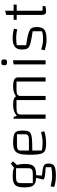

<svg xmlns="http://www.w3.org/2000/svg" viewBox="1034 -1767 894 3002"><g transform="rotate(-90 1481.0 -266.0)"><path d="M235 -147Q163 -147 123.5 -163Q84 -179 68 -218.5Q52 -258 52 -330Q52 -402 68 -442Q84 -482 123.5 -498.5Q163 -515 235 -515Q306 -515 346 -498.5Q386 -482 402.5 -441.5Q419 -401 419 -330Q419 -259 403 -219Q387 -179 347 -163Q307 -147 235 -147ZM119 -200H265Q314 -200 333 -215.5Q352 -231 352 -273V-462H207Q157 -462 138 -446Q119 -430 119 -389ZM425 46Q425 90 407.5 115Q390 140 349 150.5Q308 161 237 161Q185 161 136.5 153.5Q88 146 59 133L68 79Q122 91 156 96.5Q190 102 226 102Q272 102 305 99Q338 96 368 89V1Q263 -4 219 -13.5Q175 -23 175 -39L203 -156L243 -157L237 -58Q298 -52 335.5 -45Q373 -38 392 -27.5Q411 -17 418 0.5Q425 18 425 46ZM390 -434 345 -483 425 -544 459 -509Z M731 8Q677 8 643.5 -2.5Q610 -13 592.5 -41Q575 -69 568.5 -119.5Q562 -170 562 -250Q562 -352 578 -408Q594 -464 635.5 -486Q677 -508 754 -508Q829 -508 869.5 -496Q910 -484 925.5 -453Q941 -422 941 -365Q941 -311 932 -279Q923 -247 892.5 -232Q862 -217 799 -212.5Q736 -208 628 -208H598V-261H794Q846 -261 864.5 -274.5Q883 -288 883 -325V-448H716Q665 -448 646.5 -434.5Q628 -421 628 -383V-61Q674 -47 748 -47Q787 -47 824.5 -52Q862 -57 919 -71L928 -20Q896 -7 842 0.5Q788 8 731 8Z M1126 0V-500H1153L1172 -450Q1205 -480 1246 -494Q1287 -508 1343 -508Q1413 -508 1447.5 -490Q1482 -472 1482 -434V0H1417V-455H1292Q1233 -455 1212 -441Q1191 -427 1191 -387V0ZM1417 0V-500L1462 -450Q1495 -480 1536 -494Q1577 -508 1633 -508Q1703 -508 1737.5 -490Q1772 -472 1772 -434V0H1707V-455H1582Q1523 -455 1502 -441Q1481 -427 1481 -387V0Z M1975 -499 2040 -511V0H1975ZM2009 -603Q1981 -603 1971.5 -612Q1962 -621 1962 -647Q1962 -674 1971.5 -683.5Q1981 -693 2009 -693Q2035 -693 2044 -683.5Q2053 -674 2053 -647Q2053 -621 2044.5 -612Q2036 -603 2009 -603Z M2208 -373Q2208 -447 2251 -481Q2294 -515 2386 -515Q2426 -515 2461 -510Q2496 -505 2534 -493L2523 -443Q2498 -450 2463 -455Q2428 -460 2399 -460Q2364 -460 2332 -457.5Q2300 -455 2275 -451V-304Q2368 -291 2424.5 -278Q2481 -265 2510 -248Q2539 -231 2549 -204Q2559 -177 2559 -136Q2559 -80 2540.5 -47Q2522 -14 2479 0.5Q2436 15 2364 15Q2324 15 2283.5 8Q2243 1 2196 -12L2209 -70Q2287 -40 2374 -40Q2410 -40 2434.5 -43Q2459 -46 2493 -56V-202Q2394 -217 2336.5 -229.5Q2279 -242 2251.5 -258.5Q2224 -275 2216 -302Q2208 -329 2208 -373Z M2803 8Q2776 8 2762.5 -7.5Q2749 -23 2749 -55V-616L2814 -633V-50Q2826 -49 2842.5 -47.5Q2859 -46 2889 -46L2884 -1Q2854 4 2834.5 6Q2815 8 2803 8ZM2672 -452V-500H2910V-452Z"/></g></svg>

Font: Changa ExtraLight
Style: Regular
Weight: 250
Designer: Eduardo Rodriguez Tunni
Foundry: Eduardo Rodriguez Tunni
Version: Version 3.002; ttfautohint (v1.8.2)